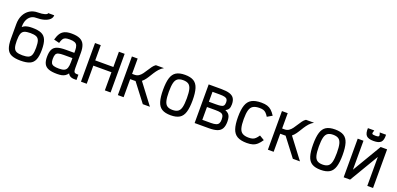

<svg xmlns="http://www.w3.org/2000/svg" viewBox="13 -1846 5974 2886"><g transform="rotate(20 3000.0 -402.5)"><path d="M300 14Q208 14 154 -9.5Q100 -33 76.5 -90Q53 -147 53 -248V-480Q53 -563 84 -625Q115 -687 170 -721.5Q225 -756 299 -756Q366 -756 407 -768.5Q448 -781 448 -800H544Q544 -761 513.5 -732Q483 -703 428 -687Q373 -671 299 -671Q253 -671 218.5 -647Q184 -623 164.5 -580Q145 -537 145 -480V-466Q163 -483 185 -492.5Q207 -502 235 -506.5Q263 -511 300 -511Q393 -511 446.5 -487.5Q500 -464 523.5 -407.5Q547 -351 547 -249Q547 -148 523.5 -90.5Q500 -33 446.5 -9.5Q393 14 300 14ZM300 -71Q360 -71 394 -85Q428 -99 441.5 -137.5Q455 -176 455 -249Q455 -323 441.5 -361Q428 -399 394 -413Q360 -427 300 -427Q240 -427 206 -413Q172 -399 158.5 -360.5Q145 -322 145 -248Q145 -175 158.5 -137Q172 -99 206 -85Q240 -71 300 -71Z M884 14Q799 14 749 -4.5Q699 -23 677 -64.5Q655 -106 655 -176Q655 -253 677 -296Q699 -339 749 -356Q799 -373 884 -373H1021V-411Q1021 -459 1009 -487.5Q997 -516 967.5 -527.5Q938 -539 884 -539Q842 -539 818 -530.5Q794 -522 780 -499Q766 -476 755 -435L667 -457Q684 -520 709.5 -558Q735 -596 777 -614Q819 -632 884 -632Q970 -632 1020 -608.5Q1070 -585 1091.5 -536Q1113 -487 1113 -411V-166Q1113 -128 1119 -110.5Q1125 -93 1142 -88.5Q1159 -84 1191 -85V-1Q1134 2 1101.5 -10.5Q1069 -23 1053 -56Q1035 -30 1011.5 -14.5Q988 1 957 7.5Q926 14 884 14ZM884 -71Q938 -71 967.5 -84.5Q997 -98 1009 -131.5Q1021 -165 1021 -224V-289H884Q830 -289 800 -281Q770 -273 758.5 -249Q747 -225 747 -176Q747 -136 758.5 -113Q770 -90 800 -80.5Q830 -71 884 -71Z M1645 0V-618H1737V0ZM1263 0V-618H1355V0ZM1292 -290V-374H1708V-290Z M1875 -289V-373H1985Q2023 -373 2051.5 -392.5Q2080 -412 2102 -442.5Q2124 -473 2145 -506.5Q2166 -540 2188 -570.5Q2210 -601 2237 -618H2366Q2325 -595 2296 -562Q2267 -529 2243.5 -492Q2220 -455 2198 -419Q2176 -383 2150 -353.5Q2124 -324 2090.5 -306.5Q2057 -289 2011 -289ZM1853 0V-618H1945V0ZM2252 0 1993 -339 2091 -363 2366 0Z M2700 14Q2611 14 2559.5 -17.5Q2508 -49 2486 -120.5Q2464 -192 2464 -309Q2464 -427 2486 -498Q2508 -569 2559.5 -600.5Q2611 -632 2700 -632Q2789 -632 2840.5 -600.5Q2892 -569 2914 -498Q2936 -427 2936 -309Q2936 -192 2914 -120.5Q2892 -49 2840.5 -17.5Q2789 14 2700 14ZM2700 -71Q2755 -71 2786.5 -92.5Q2818 -114 2831 -166Q2844 -218 2844 -309Q2844 -401 2831 -452.5Q2818 -504 2786.5 -525.5Q2755 -547 2700 -547Q2645 -547 2613.5 -525.5Q2582 -504 2569 -452.5Q2556 -401 2556 -309Q2556 -218 2569 -166Q2582 -114 2613.5 -92.5Q2645 -71 2700 -71Z M3081 0V-618H3284Q3367 -618 3417 -602Q3467 -586 3489.5 -550.5Q3512 -515 3512 -456Q3512 -408 3497.5 -383Q3483 -358 3449 -340Q3481 -327 3500 -309Q3519 -291 3528 -262Q3537 -233 3537 -187Q3537 -119 3514.5 -77.5Q3492 -36 3442.5 -18Q3393 0 3309 0ZM3173 -85H3309Q3362 -85 3391 -94.5Q3420 -104 3432.5 -126Q3445 -148 3445 -187Q3445 -231 3432.5 -253Q3420 -275 3391 -282.5Q3362 -290 3309 -290H3173ZM3173 -374H3284Q3338 -374 3367 -379.5Q3396 -385 3408 -402.5Q3420 -420 3420 -456Q3420 -485 3408 -502Q3396 -519 3367 -526Q3338 -533 3284 -533H3173Z M3918 14Q3822 14 3766 -17.5Q3710 -49 3686 -120Q3662 -191 3662 -309Q3662 -427 3686.5 -498Q3711 -569 3767.5 -600.5Q3824 -632 3922 -632Q3977 -632 4015.5 -620Q4054 -608 4084.5 -580.5Q4115 -553 4146 -505L4068 -459Q4046 -494 4026.5 -513Q4007 -532 3983 -539.5Q3959 -547 3922 -547Q3858 -547 3821 -525.5Q3784 -504 3769 -452.5Q3754 -401 3754 -309Q3754 -218 3768.5 -166Q3783 -114 3819 -92.5Q3855 -71 3918 -71Q3954 -71 3979 -78.5Q4004 -86 4024.5 -105.5Q4045 -125 4069 -160L4146 -114Q4115 -67 4083.5 -38.5Q4052 -10 4013 2Q3974 14 3918 14Z M4275 -289V-373H4385Q4423 -373 4451.5 -392.5Q4480 -412 4502 -442.5Q4524 -473 4545 -506.5Q4566 -540 4588 -570.5Q4610 -601 4637 -618H4766Q4725 -595 4696 -562Q4667 -529 4643.5 -492Q4620 -455 4598 -419Q4576 -383 4550 -353.5Q4524 -324 4490.5 -306.5Q4457 -289 4411 -289ZM4253 0V-618H4345V0ZM4652 0 4393 -339 4491 -363 4766 0Z M5100 14Q5011 14 4959.5 -17.5Q4908 -49 4886 -120.5Q4864 -192 4864 -309Q4864 -427 4886 -498Q4908 -569 4959.5 -600.5Q5011 -632 5100 -632Q5189 -632 5240.5 -600.5Q5292 -569 5314 -498Q5336 -427 5336 -309Q5336 -192 5314 -120.5Q5292 -49 5240.5 -17.5Q5189 14 5100 14ZM5100 -71Q5155 -71 5186.5 -92.5Q5218 -114 5231 -166Q5244 -218 5244 -309Q5244 -401 5231 -452.5Q5218 -504 5186.5 -525.5Q5155 -547 5100 -547Q5045 -547 5013.5 -525.5Q4982 -504 4969 -452.5Q4956 -401 4956 -309Q4956 -218 4969 -166Q4982 -114 5013.5 -92.5Q5045 -71 5100 -71Z M5465 0V-618H5557V0H5465L5832 -618H5935V0H5843V-618H5935L5568 0ZM5699 -666Q5615 -666 5583 -700.5Q5551 -735 5555 -819H5657Q5640 -775 5646.5 -762.5Q5653 -750 5699 -750Q5731 -750 5744 -755.5Q5757 -761 5756 -776Q5755 -791 5744 -819H5845Q5849 -735 5817 -700.5Q5785 -666 5699 -666Z"/></g></svg>

Font: Victor Mono SemiBold
Style: Regular
Weight: 600
Monospace: yes
Designer: Rune Bjørnerås
Version: Version 1.561;gftools[0.9.30]